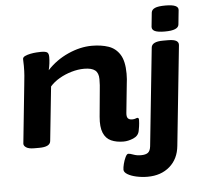

<svg xmlns="http://www.w3.org/2000/svg" viewBox="-60 -779 1107 1054"><g transform="rotate(-5 493.5 -252.0)"><path d="M596 8Q557 8 528 -5Q499 -18 485.5 -50.5Q472 -83 477 -139L491 -289Q492 -300 493 -311.5Q494 -323 494 -345Q494 -379 475 -394Q456 -409 415 -409Q381 -409 345 -398.5Q309 -388 278 -370Q247 -352 226 -328L195 -30Q192 2 132 2H104Q74 2 60 -7.5Q46 -17 47 -29L80 -349Q83 -376 85 -399.5Q87 -423 87 -453Q87 -462 86.5 -471Q86 -480 86 -491Q86 -501 98.5 -507Q111 -513 128.5 -516.5Q146 -520 162.5 -521Q179 -522 187 -522Q213 -522 221.5 -515.5Q230 -509 230 -490Q230 -455 221 -418Q270 -471 337 -501Q404 -531 468 -531Q520 -531 559.5 -517.5Q599 -504 622 -467.5Q645 -431 645 -362Q645 -346 644 -332Q643 -318 641 -304L625 -147Q623 -126 630.5 -117.5Q638 -109 654 -109Q665 -109 672.5 -112Q680 -115 683 -115Q691 -115 691 -103Q691 -99 690 -84.5Q689 -70 684 -44Q679 -16 650.5 -4Q622 8 596 8ZM711 212Q680 212 650 205.5Q620 199 601 187.5Q582 176 582 162Q582 150 587 130Q592 110 600 93.5Q608 77 616 77Q625 77 643.5 84Q662 91 685 91Q711 91 723.5 81.5Q736 72 739 47L795 -492Q798 -525 860 -525H888Q920 -525 933.5 -516.5Q947 -508 945 -492L888 57Q881 129 833 170.5Q785 212 711 212ZM875 -574Q836 -574 819.5 -582Q803 -590 804 -606L812 -684Q814 -700 832 -708Q850 -716 890 -716Q928 -716 945 -708Q962 -700 960 -684L952 -606Q949 -574 875 -574Z"/></g></svg>

Font: Asap Expanded Expanded Regular
Style: Bold Italic
Weight: 700
Width: 7
Italic angle: -6°
Designer: Pablo Cosgaya
Foundry: Omnibus-Type
Version: Version 3.001; ttfautohint (v1.8.4.7-5d5b)